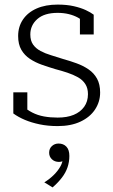

<svg xmlns="http://www.w3.org/2000/svg" viewBox="-20 -539 494 836"><path d="M363 -129Q363 -155 351.5 -173Q340 -191 319.5 -202.5Q299 -214 273.5 -222.5Q248 -231 221 -238Q191 -247 162.5 -257Q134 -267 110.5 -282.5Q87 -298 73 -322Q59 -346 59 -382Q59 -423 80 -454Q101 -485 139.5 -502Q178 -519 231 -519Q271 -519 301.5 -512Q332 -505 353.5 -495Q375 -485 388 -475V-389H328V-471Q333 -469 337.5 -465.5Q342 -462 345 -457.5Q348 -453 349.5 -447.5Q351 -442 350 -437Q338 -452 320 -462Q302 -472 279.5 -477.5Q257 -483 231 -483Q173 -483 142.5 -456Q112 -429 112 -389Q112 -362 124 -345Q136 -328 156.5 -317Q177 -306 202.5 -298.5Q228 -291 255 -282Q284 -274 313 -263.5Q342 -253 365.5 -237Q389 -221 402.5 -196.5Q416 -172 416 -136Q416 -96 394 -62.5Q372 -29 330.5 -9.5Q289 10 231 10Q189 10 153 2.5Q117 -5 88.5 -17Q60 -29 38 -45V-137H99V-29Q91 -36 86 -42.5Q81 -49 78.5 -55Q76 -61 76 -67Q76 -73 77 -79Q97 -61 120.5 -49Q144 -37 171.5 -32Q199 -27 231 -27Q272 -27 301 -39Q330 -51 346.5 -74Q363 -97 363 -129ZM209 277 173 255Q197 240 214.5 222.5Q232 205 242.5 186.5Q253 168 253 152L265 150Q261 158 254 162Q247 166 237 166Q218 166 206 154.5Q194 143 194 126Q194 108 206 97Q218 86 235 86Q256 86 269 99.5Q282 113 282 140Q282 166 274 189.5Q266 213 249.5 234.5Q233 256 209 277Z"/></svg>

Font: Roboto Serif 36pt ExtraLight
Style: Regular
Weight: 250
Designer: Greg Gazdowicz
Foundry: Commercial Type
Version: Version 1.008